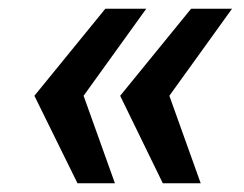

<svg xmlns="http://www.w3.org/2000/svg" viewBox="-20 -546 560 441"><path d="M158 -125 59 -326 222 -526H316L172 -326L244 -125ZM354 -125 256 -326 419 -526H513L369 -326L441 -125Z"/></svg>

Font: Archivo SemiCondensed SemiBold
Style: Italic
Weight: 600
Width: 4
Italic angle: -10°
Designer: Hector Gatti
Foundry: Omnibus-Type
Version: Version 2.001